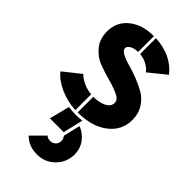

<svg xmlns="http://www.w3.org/2000/svg" viewBox="-254 -591 945 945"><g transform="rotate(45 219.0 -118.5)"><path d="M232 120H136L163 14Q195 18 212 18Q235 18 257 15ZM212 -418Q187 -418 170 -408.5Q153 -399 153 -386Q153 -372 173.5 -360.5Q194 -349 224.5 -341Q255 -333 291 -319Q327 -305 357.5 -287.5Q388 -270 408.5 -237.5Q429 -205 429 -162Q429 -88 369.5 -42.5Q310 3 212 3V-106Q255 -106 281.5 -120.5Q308 -135 308 -159Q308 -181 279.5 -194.5Q251 -208 210.5 -219Q170 -230 129.5 -245Q89 -260 60.5 -295Q32 -330 32 -382Q32 -447 81.5 -487.5Q131 -528 212 -528ZM196 -107V3Q139 0 88 -22.5Q37 -45 9 -80L98 -151Q108 -138 135.5 -124Q163 -110 196 -107ZM226 -418V-528Q339 -522 399 -446L310 -374Q280 -412 226 -418ZM245 132 266 44Q303 58 325.5 89Q348 120 348 159Q348 214 310 252.5Q272 291 216 291Q159 291 122 254L188 188Q198 198 216 198Q232 198 243.5 187Q255 176 255 159Q255 144 245 132Z"/></g></svg>

Font: BroshK
Style: Medium
Weight: 500
Designer: gluk
Foundry: gluk
Version: Version 0.60